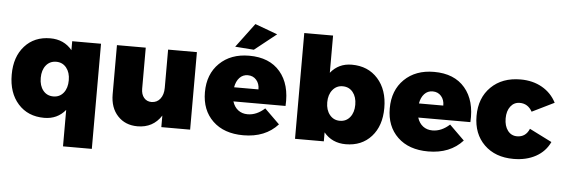

<svg xmlns="http://www.w3.org/2000/svg" viewBox="-57 -961 3936 1342"><g transform="rotate(5 1911.5 -290.5)"><path d="M419.9 -543.9H622.1V193.8H419.9V-62Q363.3 6.8 271 6.8Q156.7 6.8 87.9 -70.1Q19 -147 19 -274.9Q19 -399.9 86.7 -475.3Q154.3 -550.8 266.1 -550.8Q362.3 -550.8 419.9 -481ZM321.8 -147.9Q366.2 -147.9 393.1 -181.4Q419.9 -214.8 419.9 -270Q419.9 -324.2 392.8 -357.7Q365.7 -391.1 321.8 -391.1Q276.9 -391.1 250 -357.7Q223.1 -324.2 223.1 -270Q223.1 -214.8 250 -181.4Q276.9 -147.9 321.8 -147.9Z M1092.8 -543.9H1294.9V0H1092.8V-81.1Q1035.2 8.8 925.8 8.8Q839.8 8.8 786.9 -47.9Q733.9 -104.5 733.9 -199.2V-543.9H936V-255.9Q936 -216.3 955.8 -192.6Q975.6 -168.9 1008.8 -168.9Q1047.4 -169.4 1070.1 -198.7Q1092.8 -228 1092.8 -274.9Z M1842.8 -716.8 1689.9 -595.2 1558.1 -605 1685.1 -774.9ZM1662.1 -550.8Q1804.2 -550.8 1879.2 -462.6Q1954.1 -374.5 1944.8 -223.1H1579.1Q1591.3 -184.1 1618.9 -163.1Q1646.5 -142.1 1685.1 -142.1Q1749 -142.1 1805.2 -193.8L1910.2 -90.8Q1821.8 6.8 1668 6.8Q1532.2 6.8 1453.6 -68.6Q1375 -144 1375 -270Q1375 -397 1453.9 -473.9Q1532.7 -550.8 1662.1 -550.8ZM1746.1 -321.8Q1746.6 -362.3 1723.6 -388.2Q1700.7 -414.1 1664.1 -414.1Q1628.9 -414.1 1605.7 -389.2Q1582.5 -364.3 1575.2 -321.8Z M2381.8 -550.8Q2495.6 -550.8 2564.7 -473.6Q2633.8 -396.5 2633.8 -269Q2633.8 -143.6 2566.4 -68.4Q2499 6.8 2386.7 6.8Q2290.5 6.8 2232.9 -63V0H2030.8V-742.2H2232.9V-481Q2289.1 -550.8 2381.8 -550.8ZM2331.1 -152.8Q2376 -152.8 2402.8 -186.3Q2429.7 -219.7 2429.7 -273.9Q2429.7 -328.1 2402.8 -361.6Q2376 -395 2331.1 -395Q2287.6 -395 2260.3 -361.3Q2232.9 -327.6 2232.9 -273.9Q2232.9 -220.2 2260.3 -186.5Q2287.6 -152.8 2331.1 -152.8Z M2959 -550.8Q3101.1 -550.8 3176 -462.6Q3251 -374.5 3241.7 -223.1H2876Q2888.2 -184.1 2915.8 -163.1Q2943.4 -142.1 2981.9 -142.1Q3045.9 -142.1 3102.1 -193.8L3207 -90.8Q3118.7 6.8 2964.8 6.8Q2829.1 6.8 2750.5 -68.6Q2671.9 -144 2671.9 -270Q2671.9 -397 2750.7 -473.9Q2829.6 -550.8 2959 -550.8ZM3043 -321.8Q3043.5 -362.3 3020.5 -388.2Q2997.6 -414.1 2960.9 -414.1Q2925.8 -414.1 2902.6 -389.2Q2879.4 -364.3 2872.1 -321.8Z M3661.6 -333Q3631.3 -387.2 3574.7 -387.2Q3534.2 -387.2 3509.5 -355Q3484.9 -322.8 3484.9 -271Q3484.9 -217.8 3509.5 -185.3Q3534.2 -152.8 3574.7 -152.8Q3635.7 -152.8 3660.6 -212.9L3817.9 -133.8Q3786.6 -66.4 3720.2 -29.8Q3653.8 6.8 3563.5 6.8Q3435.5 6.8 3358.2 -68.8Q3280.8 -144.5 3280.8 -270Q3280.8 -397 3358.9 -473.9Q3437 -550.8 3565.9 -550.8Q3651.4 -550.8 3716.8 -513.7Q3782.2 -476.6 3816.9 -409.2Z"/></g></svg>

Font: Montserrat arm ExtraBold
Style: Regular
Weight: 800
Designer: Julieta Ulanovsky
Foundry: Julieta Ulanovsky
Version: Version 6.000;PS 006.000;hotconv 1.0.88;makeotf.lib2.5.64775